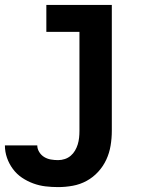

<svg xmlns="http://www.w3.org/2000/svg" viewBox="-27 -540 647 783"><path d="M210 223Q184 223 158.5 220Q133 217 108.5 208Q84 199 62.5 184.5Q41 170 25.5 149Q10 128 1.5 103.5Q-7 79 -7 53H125Q125 67 133 80Q141 93 153.5 100.5Q166 108 180.5 110.5Q195 113 210 113Q224 113 237.5 108.5Q251 104 261.5 95Q272 86 279 74Q286 62 290 49Q294 36 295.5 22Q297 8 297 -6V-410H162V-520H429V-6Q429 24 424 54Q419 84 406.5 111Q394 138 373.5 160.5Q353 183 326.5 197.5Q300 212 270 217.5Q240 223 210 223Z"/></svg>

Font: Iosevka Extrabold Extended
Style: Regular
Weight: 800
Width: 7
Monospace: yes
Designer: Belleve Invis
Foundry: Belleve Invis
Version: Version 32.5.0; ttfautohint (v1.8.4)